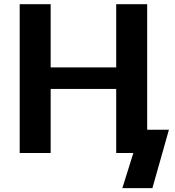

<svg xmlns="http://www.w3.org/2000/svg" viewBox="-20 -746 855 936"><path d="M697.5 -113.5H803.5L723 171H576.5L630 0H546.5V-312.5H227V0H76V-725.5H227V-417.5H546.5V-725.5H697.5Z"/></svg>

Font: Lato Heavy
Style: Regular
Weight: 800
Designer: Lukasz Dziedzic
Foundry: tyPoland Lukasz Dziedzic
Version: Version 2.007; 2014-02-27